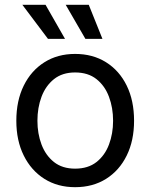

<svg xmlns="http://www.w3.org/2000/svg" viewBox="-20 -777 634 809"><path d="M296.4 11.7Q222.7 11.7 167 -23.4Q111.3 -58.6 80.1 -121.6Q48.8 -184.6 48.8 -268.1Q48.8 -353 80.1 -416.3Q111.3 -479.5 167 -514.6Q222.7 -549.8 296.4 -549.8Q371.1 -549.8 427 -514.6Q482.9 -479.5 513.9 -416.3Q544.9 -353 544.9 -268.1Q544.9 -184.6 513.9 -121.6Q482.9 -58.6 427 -23.4Q371.1 11.7 296.4 11.7ZM296.4 -66.4Q351.1 -66.4 386.5 -94.2Q421.9 -122.1 439.2 -168Q456.5 -213.9 456.5 -268.1Q456.5 -322.8 439.2 -369.1Q421.9 -415.5 386.5 -443.6Q351.1 -471.7 296.4 -471.7Q242.7 -471.7 207.5 -443.6Q172.4 -415.5 155 -369.4Q137.7 -323.2 137.7 -268.1Q137.7 -213.9 155 -168Q172.4 -122.1 207.5 -94.2Q242.7 -66.4 296.4 -66.4ZM339.8 -613.3 256.8 -756.8H354L411.6 -613.3ZM182.1 -613.3 74.2 -756.8H171.9L253.9 -613.3Z"/></svg>

Font: Inter 16pt
Style: Regular
Weight: 400
Version: Version 4.001;git-66647c0bb